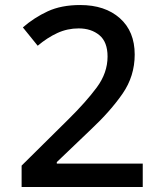

<svg xmlns="http://www.w3.org/2000/svg" viewBox="-20 -744 640 764"><path d="M66 0V-85L251 -268Q322 -338 365 -396Q408 -454 408 -519Q408 -577 375.5 -604Q343 -631 293 -631Q248 -631 208 -612.5Q168 -594 130 -562L71 -635Q116 -674 170 -699Q224 -724 299 -724Q398 -724 457 -671.5Q516 -619 516 -527Q516 -441 467.5 -371Q419 -301 341 -228L206 -99V-93H548V0Z"/></svg>

Font: Noto Sans Mono Medium
Style: Regular
Weight: 500
Designer: Monotype Design Team
Foundry: Monotype Imaging Inc.
Version: Version 2.014